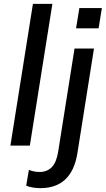

<svg xmlns="http://www.w3.org/2000/svg" viewBox="-20 -756 549 997"><path d="M34 0 151 -736H252L135 0ZM375 -609 392 -714H509L492 -609ZM189 221Q172 221 151.5 218Q131 215 116 208L130 126Q141 131 156 134Q171 137 185 137Q224 137 248.5 112.5Q273 88 282 32L367 -504H468L382 39Q353 221 189 221Z"/></svg>

Font: Mulish SemiBold
Style: Italic
Weight: 600
Italic angle: -9°
Designer: Vernon Adams
Foundry: Vernon Adams
Version: Version 3.603; ttfautohint (v1.8.3)